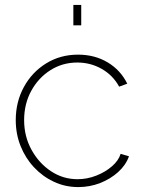

<svg xmlns="http://www.w3.org/2000/svg" viewBox="-20 -750 581 780"><path d="M298 10Q245 10 199 -11.5Q153 -33 118 -70.5Q83 -108 63.5 -157Q44 -206 44 -262Q44 -336 77 -396.5Q110 -457 167.5 -492.5Q225 -528 297 -528Q365 -528 417.5 -496.5Q470 -465 497 -410L464 -398Q439 -444 393.5 -470Q348 -496 294 -496Q234 -496 185 -465Q136 -434 107 -381Q78 -328 78 -262Q78 -196 108 -141.5Q138 -87 187 -54.5Q236 -22 295 -22Q334 -22 371 -36.5Q408 -51 435 -74.5Q462 -98 470 -125L504 -115Q491 -79 460 -51Q429 -23 387 -6.5Q345 10 298 10ZM278 -647V-730H310V-647Z"/></svg>

Font: Raleway ExtraLight
Style: Regular
Weight: 200
Designer: Matt McInerney, Pablo Impallari, Rodrigo Fuenzalida
Foundry: Matt McInerney, Pablo Impallari, Rodrigo Fuenzalida
Version: Version 4.026